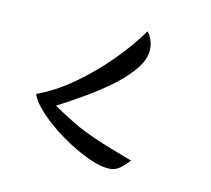

<svg xmlns="http://www.w3.org/2000/svg" viewBox="-45 -370 412 375"><g transform="rotate(10 161.0 -182.5)"><path d="M195 -44Q176 -44 149.5 -56.5Q123 -69 96.5 -88Q70 -107 51 -127Q32 -147 27 -163Q63 -176 99 -201.5Q135 -227 166.5 -258.5Q198 -290 220 -321Q224 -317 227.5 -308Q231 -299 231 -289Q231 -269 215.5 -249.5Q200 -230 175.5 -211.5Q151 -193 122.5 -176.5Q94 -160 69 -147Q90 -133 109.5 -121Q129 -109 157.5 -96.5Q186 -84 232 -67Q225 -59 215.5 -51.5Q206 -44 195 -44Z"/></g></svg>

Font: Dancing Script SemiBold
Style: Regular
Weight: 600
Designer: Pablo Impallari
Foundry: Pablo Impallari
Version: Version 2.001